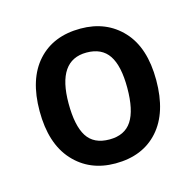

<svg xmlns="http://www.w3.org/2000/svg" viewBox="-63 -853 484 474"><g transform="rotate(-15 179.0 -616.0)"><path d="M328 -617Q328 -534 288 -489Q248 -444 178 -444Q112 -444 71 -489Q30 -534 30 -617Q30 -699 70 -743.5Q110 -788 180 -788Q246 -788 287 -744Q328 -700 328 -617ZM104 -617Q104 -560 121.5 -532.5Q139 -505 179 -505Q218 -505 236 -532.5Q254 -560 254 -617Q254 -673 236 -700Q218 -727 179 -727Q104 -727 104 -617Z"/></g></svg>

Font: Noto Sans Malayalam UI SemiCondensed Medium
Style: Regular
Weight: 500
Width: 4
Designer: Jelle Bosma - Monotype Design Team
Foundry: Monotype Imaging Inc.
Version: Version 2.104; ttfautohint (v1.8.4.7-5d5b)